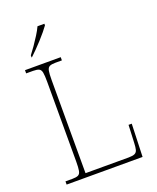

<svg xmlns="http://www.w3.org/2000/svg" viewBox="-167 -1028 918 1126"><g transform="rotate(-20 291.5 -465.5)"><path d="M50 0V-20H93Q118 -20 130 -26Q142 -32 145.5 -51Q149 -70 149 -108V-606Q149 -645 145.5 -663.5Q142 -682 130 -688Q118 -694 93 -694H50V-714H273V-694H233Q208 -694 196 -688Q184 -682 180.5 -663.5Q177 -645 177 -606V-25H446Q472 -25 484.5 -31Q497 -37 501 -52Q505 -67 506 -94L511 -205H531L524 0ZM112 -784Q127 -803 145 -829Q163 -855 180 -882Q197 -909 207 -931H250V-921Q241 -908 224.5 -888Q208 -868 188 -846Q168 -824 148.5 -804.5Q129 -785 114 -771H112Z"/></g></svg>

Font: Noto Rashi Hebrew Thin
Style: Regular
Weight: 250
Version: Version 1.006